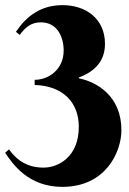

<svg xmlns="http://www.w3.org/2000/svg" viewBox="-30 -527 503 748"><path d="M214 -507C129 -507 73 -464 32 -403L47 -391C68 -420 91 -440 129 -440C194 -440 218 -382 218 -330C218 -256 159 -216 105 -216V-196C222 -192 277 -122 277 -33C277 87 194 126 140 126C80 126 38 101 5 55L-10 68C19 111 79 201 213 201C382 201 443 65 443 -20C443 -153 347 -208 277 -222V-225C322 -242 379 -276 379 -356C379 -456 302 -507 214 -507Z"/></svg>

Font: Berkshire Swash
Style: Regular
Weight: 700
Designer: Astigmatic (AOETI)
Foundry: Astigmatic (AOETI)
Version: Version 1.000